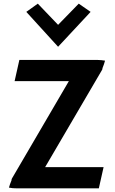

<svg xmlns="http://www.w3.org/2000/svg" viewBox="-20 -1031 631 1051"><path d="M124 -966 298 -775 476 -966 411 -1011 298 -895 187 -1011ZM86 -703 60 -587H357L46 -55C44 -52 43 -49 43 -44C37 -29 32 -16 29 -4C42 -1 56 0 73 0H521L547 -116H227L539 -649C540 -651 541 -654 541 -658C547 -673 552 -687 555 -699C542 -701 528 -703 512 -703Z"/></svg>

Font: Bluebird
Style: Nrw
Weight: 400
Designer: Jasper
Foundry: Cannot Into Space Fonts
Version: Version 0.98